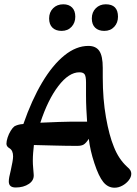

<svg xmlns="http://www.w3.org/2000/svg" viewBox="-20 -864 639 895"><path d="M267 -720Q240 -720 224.5 -735Q209 -750 209 -778Q209 -807 227.5 -825.5Q246 -844 275 -844Q301 -844 316 -829Q331 -814 331 -786Q331 -758 313.5 -739Q296 -720 267 -720ZM466 -720Q439 -720 423.5 -735Q408 -750 408 -778Q408 -807 426.5 -825.5Q445 -844 473 -844Q530 -844 530 -786Q530 -758 512.5 -739Q495 -720 466 -720ZM514 11Q483 11 461.5 -15.5Q440 -42 420 -103Q410 -133 403.5 -161.5Q397 -190 394 -217Q381 -197 370.5 -190.5Q360 -184 340 -184Q291 -184 236 -185.5Q181 -187 138 -188Q136 -170 134.5 -151.5Q133 -133 133 -115Q133 -99 134.5 -83Q136 -67 137 -52Q140 -24 115 -7Q90 10 53 10Q21 10 21 -18Q21 -35 30 -69Q35 -92 38 -108.5Q41 -125 41 -135Q41 -163 24 -173Q10 -181 10 -194Q10 -206 15.5 -223Q21 -240 30 -254.5Q39 -269 47 -275Q54 -279 64 -282Q74 -285 89 -286Q128 -398 176.5 -479.5Q225 -561 280 -605.5Q335 -650 392 -650Q427 -650 443 -626.5Q459 -603 459 -548V-503Q459 -402 474 -317Q489 -232 511 -179Q533 -123 572 -87Q584 -77 588 -69.5Q592 -62 592 -54Q592 -39 580.5 -24Q569 -9 551 1Q533 11 514 11ZM168 -292Q217 -294 254 -295.5Q291 -297 316 -297H386Q384 -325 382.5 -356Q381 -387 381 -421V-479Q381 -508 374.5 -517.5Q368 -527 350 -527Q301 -527 252 -463Q203 -399 168 -292Z"/></svg>

Font: Akaya Telivigala
Style: Regular
Weight: 400
Designer: Vaishnavi Murthy Yerkadithaya, Juan Luis Blanco Aristondo
Version: Version 1.002; ttfautohint (v1.8.3)